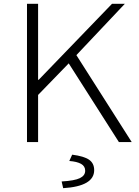

<svg xmlns="http://www.w3.org/2000/svg" viewBox="-20 -742 725 1003"><path d="M121 -722H179V-325H182L565 -722H632L379 -454L668 0H601L339 -411L179 -246V0H121ZM425 150Q425 126 403.5 114Q382 102 342 99L357 66Q419 74 445.5 92.5Q472 111 472 147Q472 231 310 241L302 206Q370 202 397.5 188.5Q425 175 425 150Z"/></svg>

Font: Nebula Sans Light
Style: Regular
Weight: 300
Designer: Paul D. Hunt for Adobe (as Source Sans)
Foundry: Nebula Entertainment & Broadcasting LLC
Version: Version 1.010